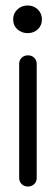

<svg xmlns="http://www.w3.org/2000/svg" viewBox="-20 -681 204 701"><path d="M82 0Q68 0 59 -9Q50 -18 50 -31V-448Q50 -461 59 -470Q68 -479 82 -479Q96 -479 105 -470Q114 -461 114 -448V-31Q114 -18 105 -9Q96 0 82 0ZM81 -560Q59 -560 43.5 -574Q28 -588 28 -610Q28 -632 43.5 -646.5Q59 -661 81 -661Q103 -661 118 -646.5Q133 -632 133 -610Q133 -588 118 -574Q103 -560 81 -560Z"/></svg>

Font: Gardens CM
Style: Regular
Weight: 400
Designer: Created by: Aleksander Shevchuk, 2010. Modifed by: Daren Olsen, 2020.
Foundry: High-Logic / FontCreator v.13.0.0 build 2663 (64-bit)
Version: Version 3.003 Ukrainian, initial release